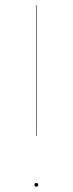

<svg xmlns="http://www.w3.org/2000/svg" viewBox="-20 -700 274 724"><path d="M118 -188H116V-680H118ZM124 -3Q124 4 117 4Q110 4 110 -3Q110 -10 117 -10Q124 -10 124 -3Z"/></svg>

Font: FiraGO Two
Style: Regular
Weight: 100
Designer: bBox Type
Foundry: bBox Type GmbH
Version: Version 1.001